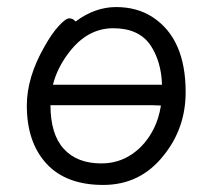

<svg xmlns="http://www.w3.org/2000/svg" viewBox="-20 -506 602 544"><path d="M444 -66Q378 18 272.5 18Q167 18 111.5 -42.5Q56 -103 56 -207Q56 -287 106 -374Q126 -410 146 -432Q166 -454 176.5 -454Q187 -454 194 -445Q249 -486 309 -486Q369 -486 413 -457Q506 -396 506 -245Q506 -143 444 -66ZM267 -43Q316 -43 354.5 -69.5Q393 -96 416 -142Q430 -170 436 -207L410 -208H123Q123 -126 160.5 -84.5Q198 -43 267 -43ZM130 -266H439Q437 -331 407 -377Q374 -426 301 -426Q228 -426 176 -358Q142 -314 130 -266Z"/></svg>

Font: LXGW WenKai TC
Style: Regular
Weight: 400
Designer: LXGW / Fontworks Inc.
Foundry: LXGW / Fontworks Inc.
Version: Version 1.330